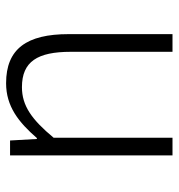

<svg xmlns="http://www.w3.org/2000/svg" viewBox="2 -575 586 630"><g transform="rotate(90 295.0 -260.0)"><path d="M253 13C329 13 381 -28 433 -88H436L441 0H490V-533H432V-143C372 -71 327 -39 266 -39C182 -39 150 -90 150 -199V-533H92V-192C92 -55 140 13 253 13Z"/></g></svg>

Font: Spoqa Han Sans Neo Light
Style: Regular
Weight: 300
Designer: [Spoqa Han Sans Neo] Dong-huui Kim  Younghwa Kang  Yujin Lee  [Noto Sans] Ryoko NISHIZUKA  (kana & ideographs); Paul D. 
Foundry: Spoqa (http://www.spoqa-han-sans.com)
Version: Version 1.000